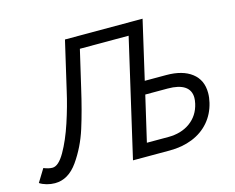

<svg xmlns="http://www.w3.org/2000/svg" viewBox="-124 -833 1205 986"><g transform="rotate(-15 478.5 -340.0)"><path d="M-26.4 -12.7 15.6 -81.1Q41.5 -70.3 62 -70.3Q94.2 -70.3 127.9 -128.9Q161.6 -187.5 189.2 -271Q216.8 -354.5 234.4 -433.6L293.9 -689.9H706.5L634.8 -378.9H749Q835.4 -378.9 884.3 -341.3Q933.1 -303.7 933.1 -234.9Q933.1 -210 926.8 -184.1Q913.1 -126.5 877.2 -85Q841.3 -43.5 787.1 -21.7Q732.9 0 666.5 0H470.7L614.7 -624H355.5L309.6 -427.2Q283.7 -313.5 255.4 -224.1Q227.1 -134.8 176.3 -62.5Q125.5 9.8 54.2 9.8Q32.2 9.8 10.5 3.7Q-11.2 -2.4 -26.4 -12.7ZM676.8 -68.8Q746.1 -68.8 793.5 -103.3Q840.8 -137.7 854.5 -198.2Q858.4 -216.3 858.4 -229Q858.4 -269 827.9 -289.6Q797.4 -310.1 738.3 -310.1H619.1L563 -68.8Z"/></g></svg>

Font: Acari Sans
Style: Italic
Weight: 400
Italic angle: -13°
Designer: Alfredo Marco Pradil and Stefan Peev
Foundry: Hanken Design Co.
Version: Version 1.045;January 11, 2019;FontCreator 11.5.0.2425 64-bi